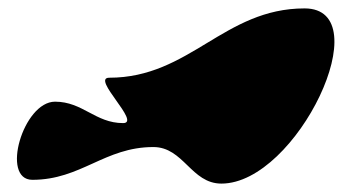

<svg xmlns="http://www.w3.org/2000/svg" viewBox="-20 -509 837 457"><path d="M57 -81C173 -81 229 -159 345 -159C417 -159 435 -72 507 -72C687 -72 885 -489 705 -489C513 -489 432 -324 240 -324C196 -324 317 -216 273 -216C207 -216 177 -267 111 -267C35 -267 -19 -81 57 -81Z"/></svg>

Font: Camosport
Style: Regular
Weight: 400
Version: Version 001.000